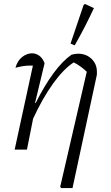

<svg xmlns="http://www.w3.org/2000/svg" viewBox="-20 -755 559 969"><path d="M54 0 146 -424Q142 -424 138.5 -424Q135 -424 131 -424Q112 -424 94.5 -421Q77 -418 58 -413Q68 -449 92 -467.5Q116 -486 142 -486Q161 -486 178 -474Q195 -462 205 -436L157 -236L160 -235Q204 -323 250 -385.5Q296 -448 341 -479Q360 -484 374 -484Q415 -484 442 -458Q469 -432 469 -393Q469 -388 469 -381.5Q469 -375 467 -369L346 194H288L284 187L418 -393Q385 -424 352 -440Q301 -407 248 -333.5Q195 -260 147 -156L116 0ZM357 -526 336 -535 402 -730 409 -735 454 -714Q434 -671 410 -624Q386 -577 357 -526Z"/></svg>

Font: Piazzolla Light
Style: Italic
Weight: 300
Italic angle: -11.3°
Designer: Juan Pablo del Peral
Foundry: Huerta Tipografica
Version: Version 1.330